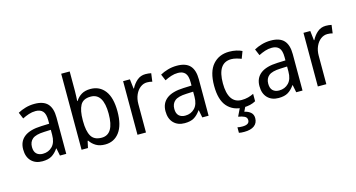

<svg xmlns="http://www.w3.org/2000/svg" viewBox="-99 -1187 3440 1854"><g transform="rotate(-15 1621.5 -260.0)"><path d="M261 -546Q350 -546 391.5 -501Q433 -456 433 -364V0H370L355 -75H352Q322 -32 286.5 -11Q251 10 193 10Q124 10 83 -32Q42 -74 42 -149Q42 -229 98.5 -273Q155 -317 269 -321L349 -324V-357Q349 -422 324.5 -449Q300 -476 253 -476Q218 -476 184.5 -465Q151 -454 120 -438L93 -502Q127 -521 170 -533.5Q213 -546 261 -546ZM281 -260Q198 -257 164 -229Q130 -201 130 -149Q130 -103 153.5 -81Q177 -59 216 -59Q274 -59 311.5 -98Q349 -137 349 -213V-263Z M671 -563Q671 -536 669.5 -510Q668 -484 667 -465H671Q694 -502 730 -523.5Q766 -545 820 -545Q911 -545 964 -475.5Q1017 -406 1017 -268Q1017 -132 964 -61Q911 10 821 10Q767 10 730.5 -11.5Q694 -33 671 -68H665L650 0H586V-760H671ZM803 -473Q727 -473 699 -421Q671 -369 671 -273V-263Q671 -164 700.5 -113Q730 -62 805 -62Q929 -62 929 -269Q929 -473 803 -473Z M1370 -546Q1384 -546 1399 -544.5Q1414 -543 1427 -540L1416 -458Q1392 -465 1364 -465Q1328 -465 1297.5 -442Q1267 -419 1248.5 -378Q1230 -337 1230 -284V0H1145V-536H1213L1224 -441H1228Q1251 -486 1286.5 -516Q1322 -546 1370 -546Z M1684 -546Q1773 -546 1814.5 -501Q1856 -456 1856 -364V0H1793L1778 -75H1775Q1745 -32 1709.5 -11Q1674 10 1616 10Q1547 10 1506 -32Q1465 -74 1465 -149Q1465 -229 1521.5 -273Q1578 -317 1692 -321L1772 -324V-357Q1772 -422 1747.5 -449Q1723 -476 1676 -476Q1641 -476 1607.5 -465Q1574 -454 1543 -438L1516 -502Q1550 -521 1593 -533.5Q1636 -546 1684 -546ZM1704 -260Q1621 -257 1587 -229Q1553 -201 1553 -149Q1553 -103 1576.5 -81Q1600 -59 1639 -59Q1697 -59 1734.5 -98Q1772 -137 1772 -213V-263Z M2202 10Q2101 10 2041.5 -57Q1982 -124 1982 -265Q1982 -407 2043.5 -476.5Q2105 -546 2207 -546Q2244 -546 2277.5 -538.5Q2311 -531 2334 -519L2307 -448Q2285 -457 2258 -464Q2231 -471 2208 -471Q2070 -471 2070 -266Q2070 -167 2104 -115.5Q2138 -64 2205 -64Q2240 -64 2270 -72Q2300 -80 2326 -93V-19Q2275 10 2202 10ZM2285 138Q2285 187 2250 213.5Q2215 240 2148 240Q2114 240 2096 235V180Q2115 185 2145 185Q2215 185 2215 140Q2215 113 2191 101Q2167 89 2129 83L2169 0H2224L2199 52Q2237 60 2261 81Q2285 102 2285 138Z M2623 -546Q2712 -546 2753.5 -501Q2795 -456 2795 -364V0H2732L2717 -75H2714Q2684 -32 2648.5 -11Q2613 10 2555 10Q2486 10 2445 -32Q2404 -74 2404 -149Q2404 -229 2460.5 -273Q2517 -317 2631 -321L2711 -324V-357Q2711 -422 2686.5 -449Q2662 -476 2615 -476Q2580 -476 2546.5 -465Q2513 -454 2482 -438L2455 -502Q2489 -521 2532 -533.5Q2575 -546 2623 -546ZM2643 -260Q2560 -257 2526 -229Q2492 -201 2492 -149Q2492 -103 2515.5 -81Q2539 -59 2578 -59Q2636 -59 2673.5 -98Q2711 -137 2711 -213V-263Z M3173 -546Q3187 -546 3202 -544.5Q3217 -543 3230 -540L3219 -458Q3195 -465 3167 -465Q3131 -465 3100.5 -442Q3070 -419 3051.5 -378Q3033 -337 3033 -284V0H2948V-536H3016L3027 -441H3031Q3054 -486 3089.5 -516Q3125 -546 3173 -546Z"/></g></svg>

Font: Noto Sans Myanmar SemiCondensed
Style: Regular
Weight: 400
Width: 4
Designer: Monotype Design Team
Foundry: Monotype Imaging Inc.
Version: Version 2.107; ttfautohint (v1.8.4.7-5d5b)